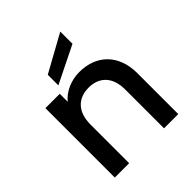

<svg xmlns="http://www.w3.org/2000/svg" viewBox="-215 -937 1078 1078"><g transform="rotate(-45 324.5 -398.0)"><path d="M189 0V-308C189 -407 243 -461 328 -461C413 -461 466 -407 466 -308V0H579V-325C579 -476 484 -560 353 -560C288 -560 226 -533 189 -488V-551H75V0ZM438 -699V-796L217 -674V-590Z"/></g></svg>

Font: Poppins Medium
Style: Regular
Weight: 500
Designer: Ninad Kale (Devanagari), Jonny Pinhorn (Latin)
Foundry: Indian Type Foundry
Version: 4.004